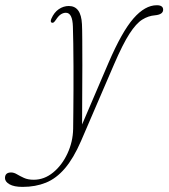

<svg xmlns="http://www.w3.org/2000/svg" viewBox="-128 -482 660 752"><path d="M297 -236Q349.5 -358 394.8 -409.8Q440 -461.5 486 -461.5Q511 -461.5 511 -444Q511 -425 478.5 -422Q453 -420 429.2 -405.2Q405.5 -390.5 379.2 -350Q353 -309.5 318.5 -229.5L189.5 70Q160 138 126.2 177.5Q92.5 217 51.8 233.5Q11 250 -39.5 250Q-73 250 -90.8 239.8Q-108.5 229.5 -108.5 215.5Q-108.5 193.5 -84.5 193.5Q-73.5 193.5 -61.8 200.5Q-50 207.5 -34.2 214.8Q-18.5 222 4 222Q45.5 222 80.2 193.5Q115 165 136.2 119.2Q157.5 73.5 158.5 22.5Q159 -2 159.2 -41.8Q159.5 -81.5 159.8 -128.8Q160 -176 159.8 -223.5Q159.5 -271 159 -311.5Q158.5 -352 157.5 -377.5Q156 -432 130 -432Q120.5 -432 111 -426.2Q101.5 -420.5 91 -404.5Q85.5 -396.5 82.2 -394.2Q79 -392 75 -393Q67.5 -396 73.5 -409.5Q84 -433.5 102.2 -446Q120.5 -458.5 141.5 -458.5Q189.5 -458.5 193 -387.5Q194 -369 194.2 -325.5Q194.5 -282 194.5 -224.8Q194.5 -167.5 194 -107Q193.5 -46.5 193.5 5.5Z"/></svg>

Font: Fraunces 9pt Thin
Style: Italic
Weight: 100
Italic angle: -16°
Version: Version 1.000;[b76b70a41]